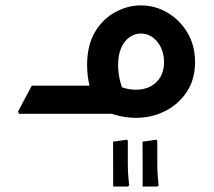

<svg xmlns="http://www.w3.org/2000/svg" viewBox="-20 -422 795 712"><path d="M51 0 46.7 -8 97.7 -104.3H298V0ZM484.1 15Q443.3 15 402.5 2.5Q361.7 -10 322.7 -34.7L385 -122.3Q413 -105 435.8 -97.2Q458.7 -89.3 484 -89.3Q515.7 -89.3 539 -101.9Q562.4 -114.5 575.4 -137.4Q588.3 -160.3 588.3 -191.3Q588.3 -222.3 576.6 -246.2Q564.9 -270.1 545.6 -283.9Q526.3 -297.7 502.7 -297.7Q479 -297.7 459.5 -283.5Q440 -269.3 429 -243.3Q418 -217.3 418 -180.9Q418 -154 424.3 -126.2Q430.7 -98.3 439.7 -81.7L339 -31Q322 -61.3 312.5 -101.2Q303 -141.1 303 -180.9Q303 -254 332.2 -303.2Q361.5 -352.3 407.6 -377.2Q453.7 -402 502.4 -402Q555.6 -402 601.5 -374.8Q647.3 -347.7 675.3 -300.5Q703.3 -253.4 703.3 -191.3Q703.3 -128 673 -81.8Q642.7 -35.7 592.8 -10.3Q543 15 484.1 15ZM217 0V-104.3H420.7V0ZM217 0Q206 0 201.5 -15.4Q197 -30.9 197 -53.3Q197 -76.3 201.5 -90.3Q206 -104.3 217 -104.3ZM509 269.7 508.7 103.3 560.7 96 563.3 100.3V188Q563.3 214.9 565.8 240.3Q568.3 265.7 568.3 265.7L563.3 269.7ZM399.7 269.7 399.3 103.3 451.3 96 454 100.3V188Q454 214.9 456.5 240.3Q459 265.7 459 265.7L454 269.7Z"/></svg>

Font: Fustat
Style: Regular
Weight: 400
Designer: Mohamed Gaber, Khaled Hosny, Laura Garcia Mut
Foundry: Kief Type Foundry, Alif Type Foundry, Hard Type Foundry
Version: Version 1.007